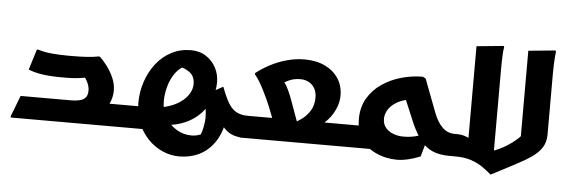

<svg xmlns="http://www.w3.org/2000/svg" viewBox="-55 -938 3745 1277"><g transform="rotate(5 1817.5 -300.0)"><path d="M382 0V-148.7H799.9V-20L779.9 0ZM35.6 -10.8 88.8 -148.7H422.1Q485.3 -148.7 510.4 -166.3Q535.6 -183.9 535.6 -221.3Q535.6 -250.9 521.9 -278.3Q508.3 -305.7 490.7 -323.8L563.5 -319.3Q521.6 -309.8 491.6 -304.8Q461.7 -299.9 435.8 -297.8Q410 -295.8 379.6 -295.8H340.8Q311.3 -295.8 273.7 -298.1Q236.2 -300.4 198.4 -307.4Q160.6 -314.4 127.2 -327.8L169.6 -465.4H180.4Q223.2 -451.5 276 -447.3Q328.8 -443 378.4 -443H410.4Q457.8 -443 503.5 -445.7Q549.2 -448.4 579.2 -455H591.2Q616.2 -432 641.7 -397.6Q667.2 -363.1 685.2 -322.2Q703.2 -281.3 703.2 -238.5Q703.2 -188.6 680.3 -144.8Q657.4 -101 602.9 -68.9L569.4 -17.5Q544.3 -9.3 513.1 -4.7Q482 0 443.8 0H35.6Z M1606.1 -148.7V-22.1L1586.1 0Q1564.4 0 1534.1 -7.3Q1503.8 -14.6 1474.9 -37.5Q1445.9 -60.5 1425.5 -106.4L1463.3 -102.1Q1448.1 -14.7 1407.1 43.7Q1366 102.1 1306.6 131.2Q1247.1 160.2 1174.1 160.2Q1115.5 160.2 1061.1 135.9Q1006.7 111.6 964.5 67.4Q922.3 23.2 897.5 -37.1Q872.8 -97.4 872.8 -169.4Q872.8 -245.3 895.9 -313.9Q919 -382.4 961 -435.9Q1003.1 -489.4 1061.7 -520Q1120.2 -550.6 1191.1 -550.6Q1250 -550.6 1293 -522.3Q1336 -494 1359.3 -449.4Q1382.5 -404.7 1382.5 -353.3Q1382.5 -311.8 1369.5 -267.8Q1356.4 -223.8 1330 -182.8Q1303.6 -141.7 1262.5 -109.9Q1221.4 -78 1165.1 -59Q1108.8 -39.9 1036.5 -39.9L942 0H780V-125.1L800 -148.7H946.5Q1012.6 -148.7 1064.5 -163.7Q1116.3 -178.6 1153 -204.4Q1189.7 -230.2 1208.8 -262.1Q1228 -294 1228 -327.2Q1228 -379 1193 -405.4Q1158.1 -431.9 1101.2 -439.8L1167.5 -443.8Q1124.7 -426.3 1096.5 -386.3Q1068.3 -346.3 1054.4 -296Q1040.4 -245.7 1040.4 -196.8Q1040.4 -138.1 1068.4 -90.2Q1096.3 -42.3 1142.4 -14Q1188.4 14.3 1243 14.3Q1280.1 14.3 1313.9 -2.2Q1347.7 -18.7 1378 -47.1L1260.4 78Q1300.8 26.2 1313.6 -24.9Q1326.3 -76.1 1326.6 -109.3Q1326.9 -147.3 1320.4 -179.9Q1313.8 -212.4 1297.2 -256.9L1426.5 -327.3Q1450.2 -263.2 1473.2 -223.7Q1496.1 -184.2 1527.3 -166.5Q1558.5 -148.7 1606.1 -148.7Z M1586 -148.7H1834L1804.6 -56.1L1739 -223.6Q1732 -242.3 1718.8 -270.6Q1705.7 -298.8 1690 -329.6Q1674.4 -360.3 1658.9 -385.7Q1643.4 -411.1 1631 -424.4L1628.2 -435.2Q1670 -468.7 1722.3 -496Q1774.5 -523.3 1832.9 -539.3Q1891.2 -555.2 1949.8 -555.2Q2029 -555.2 2087.1 -526.9Q2145.2 -498.5 2176.7 -449.5Q2208.2 -400.4 2208.2 -337.6Q2208.2 -293.9 2190.8 -251.8Q2173.4 -209.7 2144.3 -176Q2115.1 -142.2 2079.6 -121.9L2044.1 -148.7H2291.6V-20L2271.6 0H1566V-128.7ZM1954.1 -83.8 1889.2 -114.5Q1926.7 -133.3 1962 -158.4Q1997.4 -183.4 2020.4 -220.2Q2043.4 -256.9 2043.4 -309.2Q2043.4 -360.5 2012.5 -391.2Q1981.7 -422 1931.7 -422Q1889 -422 1853.5 -404.8Q1817.9 -387.6 1795.8 -373L1804.1 -422.2Q1827 -397.3 1841.6 -372.4Q1856.2 -347.4 1870.1 -313.2Q1883.9 -278.9 1902.6 -225.6Z M2443 -148.7 2484 0H2250V-128.7L2270 -148.7ZM2965.9 0Q2897.5 0 2851.6 -20Q2805.8 -39.9 2773.4 -81Q2741 -122.1 2710.8 -186.9L2634.3 -368.3L2693.6 -351.5Q2652.7 -350.3 2618.8 -337.7Q2584.9 -325.2 2560.1 -305.2Q2535.3 -285.2 2522.4 -259.8Q2509.4 -234.3 2509.4 -207.4Q2509.4 -172.3 2529.1 -148.6Q2548.8 -124.9 2580.8 -113Q2612.8 -101.1 2648 -101.1Q2692 -101.1 2731.7 -111.3Q2771.4 -121.4 2795.2 -132.8L2815 -122.7L2774.2 20.3Q2734.2 37.2 2693.4 46.6Q2652.5 56 2617.2 56Q2584.5 56 2547.3 48.4Q2510.1 40.7 2473.8 23.5Q2437.5 6.3 2408.1 -22.2Q2378.6 -50.7 2360.9 -92.9Q2343.2 -135.1 2343.2 -192.4Q2343.2 -271.1 2377.8 -330.3Q2412.4 -389.4 2470.4 -429.1Q2528.4 -468.8 2599.5 -489Q2670.5 -509.1 2743.7 -509.1L2762.5 -498.3L2845.7 -279Q2870.2 -214.8 2904.9 -181.8Q2939.6 -148.7 2985.9 -148.7V-20Z M2986 -148.7H3006Q3030.9 -148 3046.7 -143.2Q3062.6 -138.4 3080.4 -130.7V-742.4L3260.4 -760L3264.4 -752Q3260.4 -734 3258.9 -707Q3257.4 -680 3256.9 -652Q3256.4 -624 3256.4 -604V-61.2Q3286.3 -71.8 3317.3 -89.1Q3348.2 -106.3 3376.7 -127.5Q3405.1 -148.6 3426.4 -171.2V-742.4L3606.4 -760L3610.4 -752Q3608.5 -742.4 3606.7 -720.3Q3604.8 -698.2 3603.6 -668.1Q3602.4 -638 3602.4 -604V-198.4Q3602.4 -147.9 3579.6 -111.9Q3556.8 -75.9 3511.9 -44.7Q3467 -13.5 3400.8 20.5Q3334.5 54.5 3248 100Q3221.7 77.4 3189.3 54.4Q3156.9 31.4 3112.1 15.7Q3067.3 0 3004 0H2966V-128.7Z"/></g></svg>

Font: Kufam
Style: Regular
Weight: 400
Designer: Wael Morcos, Artur Schmal
Foundry: Original Type
Version: Version 1.301; ttfautohint (v1.8.3)